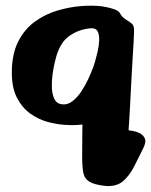

<svg xmlns="http://www.w3.org/2000/svg" viewBox="-20 -432 524 666"><path d="M334 -410Q334 -410 348 -407.5Q362 -405 377.5 -399.5Q393 -394 398 -383Q402 -374 416.5 -364.5Q431 -355 431 -355Q431 -355 438.5 -348.5Q446 -342 445 -321Q445 -314 443.5 -286.5Q442 -259 439.5 -220.5Q437 -182 435 -140Q433 -98 431 -62Q429 -26 427.5 -3Q426 20 426 20Q426 20 437.5 21.5Q449 23 462.5 29Q476 35 482 47.5Q488 60 477 82Q462 111 446.5 143Q431 175 408 195.5Q385 216 346 213Q308 209 290.5 198.5Q273 188 269 167Q265 146 265 112Q265 61 265.5 30.5Q266 0 266 0Q266 0 248.5 1.5Q231 3 203 1Q175 -1 144 -9.5Q113 -18 85 -38Q57 -58 39 -92.5Q21 -127 21 -180Q21 -244 43 -287.5Q65 -331 101 -357Q137 -383 179.5 -395.5Q222 -408 262.5 -411Q303 -414 334 -410ZM172 -224Q172 -224 168.5 -209Q165 -194 162 -171.5Q159 -149 160 -126.5Q161 -104 169 -88Q177 -72 196 -70Q215 -68 232 -81.5Q249 -95 262.5 -115.5Q276 -136 285.5 -156.5Q295 -177 300.5 -191.5Q306 -206 306 -206Q306 -206 310 -219.5Q314 -233 318.5 -252.5Q323 -272 324 -291Q325 -310 319 -322.5Q313 -335 296 -334Q254 -331 220 -307Q186 -283 172 -224Z"/></svg>

Font: Nerko One
Style: Regular
Weight: 400
Designer: Nermin Kahrimanovic
Foundry: Nermin Kahrimanovic
Version: Version 1.101